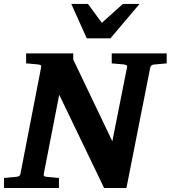

<svg xmlns="http://www.w3.org/2000/svg" viewBox="-34 -937 851 957"><path d="M731.9 -615.2Q717.8 -612.8 714.8 -600.1L596.2 0H484.9L261.2 -464.8L184.1 -69.8Q182.6 -61 187 -58.6Q191.4 -56.2 202.1 -55.2Q210.9 -54.7 220.2 -53.7Q228.5 -52.7 238.5 -51.8Q248.5 -50.8 259.8 -49.8V0H-14.2V-49.8Q-3.4 -50.8 6.6 -51.8Q16.6 -52.7 24.9 -53.7Q34.2 -54.7 43 -55.2Q53.7 -56.2 59.6 -58.6Q65.4 -61 67.9 -70.8L170.9 -601.1Q173.3 -609.9 168 -612.5Q162.6 -615.2 152.8 -616.2Q144 -616.7 134.8 -617.7Q126.5 -618.7 116.5 -619.4Q106.4 -620.1 96.2 -621.1V-670.9H331.1V-640.1L525.9 -232.9L599.1 -601.1Q601.6 -609.9 595.2 -612.5Q588.9 -615.2 580.1 -616.2Q570.8 -616.7 561.5 -617.7Q553.2 -618.7 543 -619.4Q532.7 -620.1 522.9 -621.1V-670.9H796.9V-621.1ZM516.6 -746.1H398.4L321.3 -917.5H404.3L473.6 -823.2L578.6 -917.5H661.6Z"/></svg>

Font: Charis SIL Viet
Style: Bold Italic
Weight: 700
Italic angle: -11°
Foundry: SIL International
Version: Version 5.000